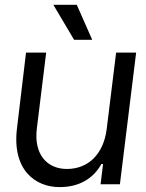

<svg xmlns="http://www.w3.org/2000/svg" viewBox="-20 -764 607 796"><path d="M227.1 11.7C313 11.7 369.1 -27.8 400.4 -84H407.2L397 0H477.1L544.4 -545.9H461.4L422.4 -229.5C409.7 -126 346.7 -63.5 257.3 -63.5C176.8 -63.5 119.1 -122.1 132.8 -231.9L171.4 -545.9H87.9L50.3 -231C29.8 -60.1 125.5 11.7 227.1 11.7ZM201.2 -744.1 287.1 -599.1H362.3L298.3 -744.1Z"/></svg>

Font: Guggenheim Sans Display
Style: Italic
Weight: 400
Italic angle: -7°
Designer: Modified by Tom Baber under direction of Pentagram Design 2023
Foundry: rsms
Version: Version 1.001;Glyphs 3.1.2 (3151)